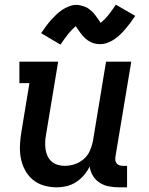

<svg xmlns="http://www.w3.org/2000/svg" viewBox="-20 -794 640 822"><path d="M223 8Q194 8 167 0Q140 -8 119.5 -25.5Q99 -43 86.5 -67Q74 -91 69 -118Q64 -145 65.5 -174Q67 -203 72 -232L106 -438H63V-530H229L177 -217Q174 -201 173.5 -185.5Q173 -170 175 -155Q177 -140 183.5 -126Q190 -112 201 -102.5Q212 -93 226.5 -88.5Q241 -84 257 -84Q279 -84 300 -91Q321 -98 338.5 -113Q356 -128 365 -149Q374 -170 378 -191L434 -530H542L474 -122Q473 -114 474 -107Q475 -100 479.5 -94.5Q484 -89 491 -86.5Q498 -84 506 -84H524V8H491Q468 8 446.5 4Q425 0 407 -11.5Q389 -23 378 -41Q367 -59 364 -81Q354 -61 339 -43.5Q324 -26 305 -14Q286 -2 265 3Q244 8 223 8ZM239 -603 156 -652Q168 -670 179 -684.5Q190 -699 200.5 -710.5Q211 -722 222 -732.5Q233 -743 246.5 -752Q260 -761 276 -767Q292 -773 307 -773Q315 -773 322 -771.5Q329 -770 335.5 -768Q342 -766 348.5 -763Q355 -760 360.5 -756Q366 -752 371 -747.5Q376 -743 381 -737.5Q386 -732 389.5 -727Q393 -722 396.5 -717Q400 -712 404 -706.5Q408 -701 411 -696Q427 -709 441.5 -726.5Q456 -744 476 -774L559 -726Q547 -708 536 -693.5Q525 -679 514.5 -667Q504 -655 493.5 -645Q483 -635 469 -625.5Q455 -616 439.5 -610.5Q424 -605 408 -605Q401 -605 394 -606Q387 -607 380.5 -609Q374 -611 367.5 -614.5Q361 -618 355.5 -621.5Q350 -625 344.5 -630Q339 -635 334.5 -640.5Q330 -646 326 -651Q322 -656 319 -660.5Q316 -665 311.5 -671.5Q307 -678 304 -682Q289 -669 274 -651Q259 -633 239 -603Z"/></svg>

Font: Iosevka Curly Slab SmBdEx
Style: Italic
Weight: 600
Width: 7
Italic angle: -9°
Monospace: yes
Designer: Belleve Invis
Foundry: Belleve Invis
Version: Version 11.1.0; ttfautohint (v1.8.3)